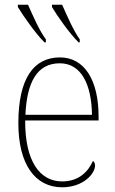

<svg xmlns="http://www.w3.org/2000/svg" viewBox="-20 -786 489 816"><path d="M314 -606H319V-619C293 -654 264 -721 244 -766H201V-756C222 -720 276 -643 314 -606ZM169 -606H175V-619C148 -654 119 -721 99 -766H56V-756C78 -720 131 -643 169 -606ZM244 10C335 10 384 -49 384 -82C384 -93 380 -98 375 -102C354 -55 314 -15 244 -15C149 -15 86 -101 87 -274H399V-290C399 -447 338 -542 235 -542C122 -542 58 -451 58 -262C58 -87 130 10 244 10ZM371 -298H88C94 -432 135 -517 234 -517C325 -517 369 -428 371 -298Z"/></svg>

Font: Noto Serif SemiCondensed Thin
Style: Regular
Weight: 100
Width: 4
Designer: Monotype Design Team
Foundry: Monotype Imaging Inc.
Version: Version 2.015